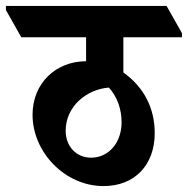

<svg xmlns="http://www.w3.org/2000/svg" viewBox="-84 -646 635 649"><path d="M266 -17C372 -17 439 -89 439 -196C439 -281 402 -352 333 -401V-520H531V-534L479 -626H-64V-612L-12 -520H207V-439C105 -439 26 -365 26 -258C26 -132 135 -17 266 -17ZM138 -204C138 -286 208 -344 284 -350C313 -318 327 -276 327 -233C327 -162 282 -113 224 -113C173 -113 138 -152 138 -204Z"/></svg>

Font: Noto Serif Devanagari Condensed ExtraBold
Style: Regular
Weight: 800
Width: 3
Designer: Universal Thirst, Indian Type Foundry and the Monotype Design Team
Foundry: Monotype Imaging Inc.
Version: Version 2.004